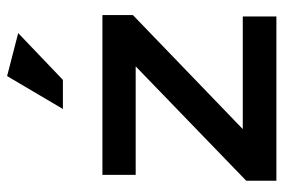

<svg xmlns="http://www.w3.org/2000/svg" viewBox="-152 -666 817 554"><g transform="rotate(-90 257.0 -388.5)"><path d="M491 -414V-502H30V-406H343L13 -87V0H487V-97H162ZM220 -616H304L439 -745L315 -777Z"/></g></svg>

Font: Geom Medium
Style: Bold
Weight: 500
Version: Version 1.102